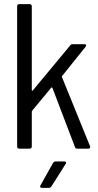

<svg xmlns="http://www.w3.org/2000/svg" viewBox="-20 -720 477 930"><path d="M73 0H124C130 0 134 -4 134 -10V-179C134 -181 135 -182 136 -184L228 -295C230 -298 233 -297 234 -294L343 -8C345 -2 349 0 354 0H408C413 0 417 -3 417 -8C417 -9 417 -10 416 -12L280 -347C279 -349 280 -350 281 -352L395 -494C400 -501 397 -506 389 -506H332C327 -506 323 -504 320 -500L139 -282C137 -279 134 -281 134 -284V-690C134 -696 130 -700 124 -700H73C67 -700 63 -696 63 -690V-10C63 -4 67 0 73 0ZM183 190H217C222 190 226 187 229 183L298 74C302 67 300 62 292 62H249C244 62 240 65 237 69L176 178C172 185 175 190 183 190Z"/></svg>

Font: Barlow Semi Condensed
Style: Regular
Weight: 400
Width: 4
Designer: Jeremy Tribby
Foundry: Tribby Type
Version: Version 1.422;hotconv 1.0.109;makeotfexe 2.5.65596